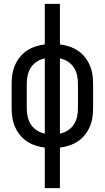

<svg xmlns="http://www.w3.org/2000/svg" viewBox="-20 -755 540 990"><path d="M211 215V6Q187 3 163.5 -4.5Q140 -12 119.5 -25.5Q99 -39 83.5 -58Q68 -77 58 -99.5Q48 -122 44 -146.5Q40 -171 40 -195V-325Q40 -349 44 -373.5Q48 -398 58 -420.5Q68 -443 83.5 -462Q99 -481 119.5 -494.5Q140 -508 163.5 -515.5Q187 -523 211 -526V-735H289V-526Q313 -523 336.5 -515.5Q360 -508 380.5 -494.5Q401 -481 416.5 -462Q432 -443 442 -420.5Q452 -398 456 -373.5Q460 -349 460 -325V-195Q460 -171 456 -146.5Q452 -122 442 -99.5Q432 -77 416.5 -58Q401 -39 380.5 -25.5Q360 -12 336.5 -4.5Q313 3 289 6V215ZM211 -66V-454Q190 -450 171 -438Q152 -426 140 -408Q128 -390 123 -368.5Q118 -347 118 -325V-195Q118 -173 123 -151.5Q128 -130 140 -112Q152 -94 171 -82Q190 -70 211 -66ZM289 -66Q310 -70 329 -82Q348 -94 360 -112Q372 -130 377 -151.5Q382 -173 382 -195V-325Q382 -347 377 -368.5Q372 -390 360 -408Q348 -426 329 -438Q310 -450 289 -454Z"/></svg>

Font: Iosevka SS04
Style: Regular
Weight: 400
Monospace: yes
Designer: Belleve Invis
Foundry: Belleve Invis
Version: Version 19.0.0; ttfautohint (v1.8.4)